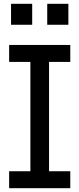

<svg xmlns="http://www.w3.org/2000/svg" viewBox="-20 -988 417 1008"><path d="M28 -663V-752H349V-663H237.5V-89H349V0H28V-89H139.5V-663ZM38 -968H149V-858H38ZM228 -968H339V-858H228Z"/></svg>

Font: Hepta Slab ExtraLight Medium
Style: Regular
Weight: 500
Version: Version 1.100